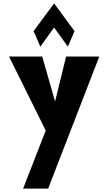

<svg xmlns="http://www.w3.org/2000/svg" viewBox="-20 -844 634 1124"><path d="M176.6 -662 216.1 -571 296.7 -683 377.4 -571 416.2 -662 296.7 -824ZM366.9 -513 302.5 -250 227.1 -513H32.8L247.7 -80L115.3 260H261.9L561.2 -513Z"/></svg>

Font: Blink
Style: Wide
Weight: 400
Designer: Mew Too
Foundry: Cannot Into Space Fonts
Version: Version 001.000